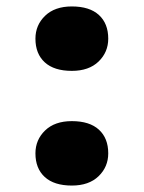

<svg xmlns="http://www.w3.org/2000/svg" viewBox="-20 -565 446 596"><path d="M203 11Q148 11 119 -15.5Q90 -42 90 -89Q90 -131 120 -160Q150 -189 203 -189Q258 -189 287 -162.5Q316 -136 316 -89Q316 -47 286 -18Q256 11 203 11ZM203 -345Q148 -345 119 -371.5Q90 -398 90 -445Q90 -487 120 -516Q150 -545 203 -545Q258 -545 287 -518.5Q316 -492 316 -445Q316 -403 286 -374Q256 -345 203 -345Z"/></svg>

Font: Lexend Exa Black
Style: Regular
Weight: 900
Designer: Bonnie Shaver-Troup, Thomas Jockin
Foundry: Lexend
Version: Version 1.007